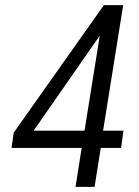

<svg xmlns="http://www.w3.org/2000/svg" viewBox="-20 -725 538 745"><path d="M273 0 297 -151H25L33 -210L383 -705H458L380 -218H459L450 -151H371L347 0ZM308 -218 371 -611H384L100 -203L98 -218Z"/></svg>

Font: Nunito Sans 10pt Condensed
Style: Italic
Weight: 400
Width: 3
Italic angle: -9°
Designer: Vernon Adams
Foundry: Vernon Adams
Version: Version 3.101;gftools[0.9.27]